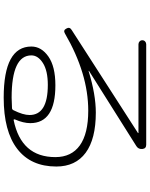

<svg xmlns="http://www.w3.org/2000/svg" viewBox="94 -869 812 1040"><g transform="rotate(90 500.0 -349.0)"><path d="M577 -16Q603 -68 603 -103Q603 -202 440 -202Q363 -202 321.5 -175.5Q280 -149 280 -113Q280 -6 509 -6Q529 -6 565 -8Q573 -8 577 -16ZM162 -295Q144 -284 135 -302Q124 -320 142 -331L700 -690Q701 -691 701 -692Q701 -693 700 -693H220Q211 -693 204.5 -699Q198 -705 198 -714Q198 -723 204.5 -729Q211 -735 220 -735H764Q785 -735 787 -714Q789 -693 772 -682L364 -425V-424Q364 -423 365 -423Q492 -462 590 -462Q733 -462 807.5 -407Q882 -352 882 -248Q882 -110 786.5 -36.5Q691 37 509 37Q232 37 232 -113Q232 -167 286 -205Q340 -243 442 -243Q647 -243 647 -107Q647 -70 627 -24Q626 -21 627 -18.5Q628 -16 631 -17Q831 -58 831 -243Q831 -330 767.5 -375.5Q704 -421 579 -421Q379 -421 162 -295Z"/></g></svg>

Font: Rounded Mplus 1c Light
Style: Regular
Weight: 300
Version: Version 1.059.20150529